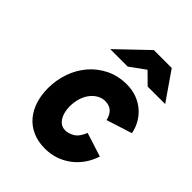

<svg xmlns="http://www.w3.org/2000/svg" viewBox="-214 -864 993 993"><g transform="rotate(45 282.5 -367.5)"><path d="M375 -652 291 -591H163L326 -747H457L565 -591H437ZM288 12Q237 12 197.5 -5.5Q158 -23 131.5 -54.5Q105 -86 91.5 -128.5Q78 -171 78 -220Q78 -280 97 -334.5Q116 -389 152 -431Q188 -473 239 -498Q290 -523 353 -523Q392 -523 425 -511Q458 -499 483.5 -477.5Q509 -456 526 -427Q543 -398 550 -363L409 -318Q403 -347 385 -365Q367 -383 334 -383Q313 -383 293 -372Q273 -361 257.5 -341.5Q242 -322 233 -294Q224 -266 224 -233Q224 -213 228.5 -194Q233 -175 242 -160.5Q251 -146 264.5 -137.5Q278 -129 296 -129Q319 -129 344.5 -144Q370 -159 387 -202L518 -160Q491 -79 428.5 -33.5Q366 12 288 12Z"/></g></svg>

Font: Overpass Heavy
Style: Italic
Weight: 900
Italic angle: -10°
Designer: Delve Withrington, Dave Bailey
Foundry: Delve Fonts
Version: Version 3.000;DELV;Overpass